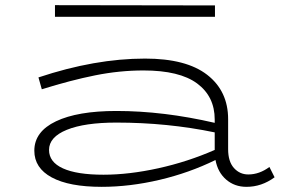

<svg xmlns="http://www.w3.org/2000/svg" viewBox="-20 -711 1099 744"><path d="M1044 -24Q994 13 935 13Q889 13 856.5 -15Q824 -43 815 -91Q713 -41 598 -14Q483 13 374 13Q248 13 180.5 -23.5Q113 -60 113 -127Q113 -201 197 -241Q281 -281 431 -281Q613 -281 812 -235V-248Q812 -337 744 -387.5Q676 -438 536 -438Q443 -438 348.5 -419Q254 -400 142 -365L129 -411Q348 -484 542 -484Q702 -484 783 -421Q864 -358 864 -249V-133Q864 -85 886.5 -60Q909 -35 942 -35Q985 -35 1024 -64ZM381 -34Q480 -34 593.5 -59Q707 -84 812 -130V-198Q629 -236 431 -236Q308 -236 239 -208Q170 -180 170 -130Q170 -83 224 -58.5Q278 -34 381 -34ZM813 -646H193V-691L813 -690Z"/></svg>

Font: BioRhyme Expanded Light
Style: Regular
Weight: 300
Width: 7
Designer: Aoife Mooney
Foundry: Aoife Mooney Type
Version: Version 1.000